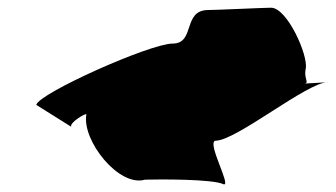

<svg xmlns="http://www.w3.org/2000/svg" viewBox="-20 -534 872 498"><path d="M74 -262 165 -205C158 -215 205 -243 204 -237C192 -170 288 -48 356 -68C390 -69 533 -70 560 -56C581 -50 515 -166 539 -169C593 -169 777 -321 831 -321C842 -321 742 -316 752 -316C793 -316 766 -322 773 -356C780 -390 725 -514 683 -514C665 -514 540 -508 520 -508C453 -508 487 -421 428 -421C369 -421 81 -292 74 -262Z"/></svg>

Font: Recovery
Style: Obl
Weight: 400
Version: Version 0.27